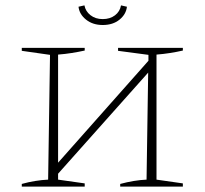

<svg xmlns="http://www.w3.org/2000/svg" viewBox="-20 -694 762 714"><path d="M362 -601Q325 -601 300 -621Q275 -641 272 -669L294 -674Q298 -652 316.5 -637.5Q335 -623 362 -623Q389 -623 407.5 -637Q426 -651 430 -674L452 -669Q449 -641 424.5 -621Q400 -601 362 -601ZM61 0V-10Q86 -17 111 -21Q136 -25 159 -26L166 -490L61 -505V-516H295V-506Q272 -501 247 -497Q222 -493 196 -491V-89L532 -468V-490L419 -505V-516H660V-506Q638 -501 613 -497Q588 -493 562 -491V-26L660 -12V0H427V-10Q453 -17 477.5 -21Q502 -25 525 -26L531 -424L196 -48V-26L295 -12V0Z"/></svg>

Font: Piazzolla SC Thin
Style: Regular
Weight: 100
Designer: Juan Pablo del Peral
Foundry: Huerta Tipografica
Version: Version 1.330